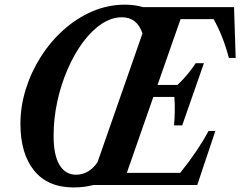

<svg xmlns="http://www.w3.org/2000/svg" viewBox="-20 -792 1029 822"><path d="M295.5 10.5Q184.5 10.5 126 -61.8Q67.5 -134 67.5 -262Q67.5 -337 90.5 -410.5Q113.5 -484 155 -549.2Q196.5 -614.5 252.5 -664.5Q308.5 -714.5 375.2 -743.2Q442 -772 515 -772Q557 -772 592 -761.5H982L989 -544H960Q946 -595.5 929.8 -636Q913.5 -676.5 894.5 -710H753L654.5 -428.5H740Q765 -452 785.5 -477.5Q806 -503 818 -521.5H853L760 -255H725Q727.5 -279.5 728.2 -313.8Q729 -348 726.5 -377H636.5L523 -52H751.5Q825.5 -143.5 873 -231.5H902L824.5 0H380.5Q339.5 10.5 295.5 10.5ZM305.5 -44Q360.5 -44 397.5 -97.5L590 -649Q567 -718 501.5 -718Q457.5 -718 414.8 -689.5Q372 -661 335 -611Q298 -561 269.8 -496.2Q241.5 -431.5 225.5 -358.2Q209.5 -285 209.5 -210.5Q209.5 -127.5 234.8 -85.8Q260 -44 305.5 -44Z"/></svg>

Font: Libre Caslon Condensed Bold
Style: Italic
Weight: 700
Italic angle: -22.583°
Designer: Pablo Impallari, Rodrigo Fuenzalida, Katja Schimmel, Ertekin Erdin
Foundry: Pablo Impallari, Rodrigo Fuenzalida
Version: Version 2.000; ttfautohint (v1.8.4.7-5d5b);gftools[0.9.33]